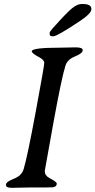

<svg xmlns="http://www.w3.org/2000/svg" viewBox="-20 -916 465 936"><path d="M222.2 -749.5V-756.3Q222.2 -761.2 236.8 -777.8Q306.6 -856.4 332.3 -876.5Q357.9 -896.5 377.4 -896.5H382.8Q425.3 -896.5 425.3 -873V-870.6Q425.3 -850.6 370.6 -814Q258.3 -739.3 241.2 -739.3H233.9Q222.2 -739.3 222.2 -749.5ZM172.4 -636.2Q134.8 -656.2 134.8 -666Q134.8 -683.6 272.9 -683.6L348.1 -685.1Q383.3 -685.1 383.3 -671.9Q383.3 -655.8 346.2 -641.1Q309.1 -626.5 299.3 -596.7Q280.8 -539.6 239.5 -312.7Q198.2 -85.9 198.2 -82.5Q198.2 -60.5 219.2 -49.3Q256.8 -29.3 256.8 -21Q256.8 -5.9 237.8 -2.9Q231.4 -2 121.1 -2L45.4 -0.5H34.7Q8.8 -0.5 8.8 -15.1Q8.8 -29.8 47.1 -44.4Q85.4 -59.1 95.2 -91.3Q113.3 -150.9 154.5 -373Q195.8 -595.2 195.8 -609.4Q195.8 -623.5 172.4 -636.2Z"/></svg>

Font: Averia Serif Libre
Style: Italic
Weight: 400
Italic angle: -7.90001°
Version: Version 1.002